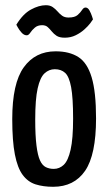

<svg xmlns="http://www.w3.org/2000/svg" viewBox="-20 -707 416 737"><path d="M184 10Q146.1 10 116.6 0.7Q87.2 -8.6 67.1 -35.6Q47.1 -62.6 37.1 -114.1Q27 -165.6 27 -249.9Q27 -387.4 71.3 -448.7Q115.5 -510 193.4 -510Q246.3 -510 280.7 -488.1Q315 -466.3 331.8 -410.3Q348.7 -354.2 348.7 -252.5Q348.7 -112.8 306.7 -51.4Q264.6 10 184 10ZM186.3 -58.7Q208.3 -58.7 224.9 -74.5Q241.5 -90.3 251 -132.3Q260.6 -174.3 260.6 -252Q260.6 -331.8 253 -372.5Q245.4 -413.3 230 -427.3Q214.6 -441.3 190.5 -441.3Q168.2 -441.3 151.1 -425.6Q134 -409.9 124.6 -368Q115.2 -326.2 115.2 -248.1Q115.2 -186.6 120 -148.6Q124.7 -110.6 133.5 -91.4Q142.2 -72.2 155.9 -65.4Q169.5 -58.7 186.3 -58.7ZM228.7 -562.3Q208.3 -562.3 197.2 -569.6Q186.2 -577 178.8 -586.3Q171.3 -595.5 163.3 -602.9Q155.3 -610.3 141.6 -610.3Q124.5 -610.3 113.6 -600.8Q102.7 -591.4 96.2 -581.4Q89.6 -571.5 82.7 -571.5Q71.9 -571.5 62.8 -581.8Q53.6 -592.1 48.2 -602.1Q42.7 -612.1 42.7 -612.1Q68.3 -653.9 98.9 -670.4Q129.4 -687 156.1 -687Q172.1 -687 182.5 -679.7Q192.8 -672.5 200.7 -663.3Q208.5 -654.1 218.2 -646.9Q227.9 -639.7 243 -639.7Q267.1 -639.7 278 -649.5Q289 -659.2 295 -668.7Q301 -678.1 308.3 -678.1Q317.2 -678.1 323.4 -666.9Q329.6 -655.6 333.3 -644.1Q336.9 -632.7 336.9 -632.7Q335.1 -629.2 326.5 -617.8Q317.9 -606.5 303.7 -593.8Q289.5 -581 270.6 -571.7Q251.7 -562.3 228.7 -562.3Z"/></svg>

Font: Yanone Kaffeesatz ExtraLight
Style: Regular
Weight: 200
Designer: Yanone (Cyrillic: Daniel Pouzeot, Huerta Tipografica, and Cyreal)
Foundry: Yanone
Version: Version 2.003